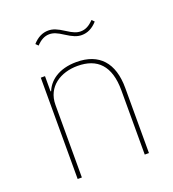

<svg xmlns="http://www.w3.org/2000/svg" viewBox="-129 -802 814 901"><g transform="rotate(-20 278.0 -351.0)"><path d="M355 -628C383 -628 409 -640 433 -667L421 -679C400 -657 380 -646 356 -646C337 -646 319 -653 290 -672C256 -694 236 -702 213 -702C185 -702 159 -690 135 -663L147 -651C168 -673 188 -684 212 -684C231 -684 249 -677 278 -658C312 -636 332 -628 355 -628ZM126 0V-362C126 -454 202 -499 285 -499C384 -499 440 -444 440 -321V0H461V-325C461 -451 400 -518 287 -518C196 -518 147 -475 129 -430H126V-506H105V0Z"/></g></svg>

Font: IBM Plex Thai Thin
Style: Regular
Weight: 100
Designer: Mike Abbink, Paul van der Laan, Pieter van Rosmalen, Ben Mitchell, Mark Frömberg
Foundry: Bold Monday
Version: Version 1.0